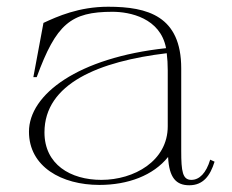

<svg xmlns="http://www.w3.org/2000/svg" viewBox="-20 -535 689 570"><path d="M275 14C360 14 435 -14 479 -69C482 -7 503 15 542 15C583 15 604 -13 617 -55L604 -61C592 -21 572 -1 548 -1C522 -1 518 -26 518 -87V-332C518 -487 419 -515 301 -515C214 -515 150 -486 109 -467L79 -306H89C147 -464 190 -500 314 -500C365 -500 456 -482 473 -392C212 -364 66 -255 66 -144C66 -40 163 14 275 14ZM281 -1C189 -1 112 -47 112 -142C112 -287 274 -353 475 -377C477 -361 478 -344 478 -326V-160C478 -57 378 -1 281 -1Z"/></svg>

Font: Sprat Thin
Style: Regular
Weight: 100
Designer: Ethan Nakache
Foundry: Collletttivo
Version: Version 2.000;Glyphs 3.2 (3217)